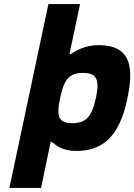

<svg xmlns="http://www.w3.org/2000/svg" viewBox="-20 -730 658 940"><path d="M603 -244 605 -256C645 -441 590 -509 463 -509C394 -509 352 -481 326 -465H320L372 -710H217L26 190H181L228 -35H234C254 -19 284 9 353 9C480 9 564 -59 603 -244ZM274 -248 275 -252C294 -345 322 -373 386 -373C449 -373 470 -346 450 -252L449 -248C429 -154 397 -127 334 -127C270 -127 254 -155 274 -248Z"/></svg>

Font: LT Wave Mono Black
Style: Italic
Weight: 900
Designer: Daniel Lyons
Version: Version 2.5 (Glyphs App)